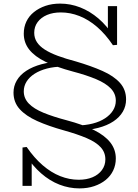

<svg xmlns="http://www.w3.org/2000/svg" viewBox="-20 -720 764 1066"><path d="M411 5 406 -23Q455 -24 494.5 -34Q534 -44 563 -63Q592 -82 607.5 -107Q623 -132 623 -161Q623 -200 595 -229Q567 -258 513.5 -280.5Q460 -303 384 -323Q294 -347 233.5 -376.5Q173 -406 142.5 -444.5Q112 -483 112 -533Q112 -570 126.5 -600.5Q141 -631 168.5 -653Q196 -675 232.5 -687.5Q269 -700 314 -700Q371 -700 425 -679Q479 -658 527 -617Q575 -576 612 -516L579 -518V-686H630V-471L607 -469Q566 -530 519 -570.5Q472 -611 421 -631Q370 -651 318 -651Q274 -651 241 -637Q208 -623 189 -597.5Q170 -572 170 -538Q170 -509 185 -486Q200 -463 229 -444.5Q258 -426 301 -410Q344 -394 401 -379Q486 -354 549 -326Q612 -298 646 -260Q680 -222 680 -168Q680 -131 662 -100Q644 -69 609.5 -46Q575 -23 525 -10Q475 3 411 5ZM421 326Q364 326 310 305Q256 284 208.5 242.5Q161 201 123 142L156 144V312H105V99L128 96Q170 157 217 197.5Q264 238 314.5 258Q365 278 417 278Q461 278 494 264Q527 250 546 224Q565 198 565 165Q565 126 539 97.5Q513 69 461.5 47Q410 25 335 4Q249 -20 186.5 -48Q124 -76 89.5 -114Q55 -152 55 -206Q55 -242 73 -273Q91 -304 126 -327Q161 -350 211 -363.5Q261 -377 325 -379L330 -350Q281 -350 241 -339.5Q201 -329 172 -310.5Q143 -292 127.5 -267Q112 -242 112 -213Q112 -174 140 -145Q168 -116 221.5 -94Q275 -72 351 -52Q441 -28 501.5 2Q562 32 592.5 71Q623 110 623 160Q623 196 608.5 226.5Q594 257 567 279Q540 301 503 313.5Q466 326 421 326Z"/></svg>

Font: BioRhyme Light
Style: Regular
Weight: 300
Designer: Aoife Mooney
Foundry: Aoife Mooney Type
Version: Version 1.600;gftools[0.9.33]